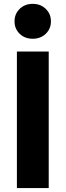

<svg xmlns="http://www.w3.org/2000/svg" viewBox="-20 -955 333 975"><path d="M227.4 -693.2V0H65.8V-693.2ZM146 -935.4Q186.4 -935.4 212.5 -909.9Q238.6 -884.4 238.6 -846.6Q238.6 -808.8 212.5 -783.5Q186.4 -758.2 146 -758.2Q106 -758.2 79.9 -783.5Q53.8 -808.8 53.8 -846.6Q53.8 -884.4 79.9 -909.9Q106 -935.4 146 -935.4Z"/></svg>

Font: Firava
Style: Regular
Weight: 400
Designer: Carrois Corporate & Edenspiekermann AG
Foundry: Greg Finn Gibson
Version: Version 5.000